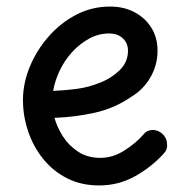

<svg xmlns="http://www.w3.org/2000/svg" viewBox="-20 -565 571 585"><path d="M282 0Q227 0 184 -22Q141 -44 111 -81.5Q81 -119 65.5 -165.5Q50 -212 50 -260Q50 -311 70.5 -361Q91 -411 127.5 -453Q164 -495 212 -520Q260 -545 315 -545Q358 -545 390.5 -527.5Q423 -510 441.5 -480Q460 -450 460 -410Q460 -368 439 -330.5Q418 -293 380 -270Q329 -235 268.5 -221.5Q208 -208 146 -206Q154 -177 172 -149Q190 -121 218.5 -102.5Q247 -84 286 -84Q323 -84 357.5 -105.5Q392 -127 417 -155Q423 -163 430.5 -166Q438 -169 445 -169Q457 -169 467 -163Q477 -157 483 -147Q489 -137 489 -125Q490 -117 487 -109.5Q484 -102 477 -95Q440 -55 390.5 -27.5Q341 0 282 0ZM142 -288Q182 -290 216 -294.5Q250 -299 287 -314Q320 -327 345 -351.5Q370 -376 370 -411Q370 -425 363.5 -436.5Q357 -448 344.5 -455.5Q332 -463 312 -463Q280 -463 251 -447Q222 -431 199 -405.5Q176 -380 161.5 -349Q147 -318 142 -288Z"/></svg>

Font: Playpen Sans Arabic
Style: Regular
Weight: 400
Designer: Azza Alameddine, Laura Meseguer, Veronika Burian, José Scaglione
Foundry: TypeTogether
Version: Version 2.000